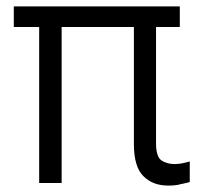

<svg xmlns="http://www.w3.org/2000/svg" viewBox="-20 -568 632 598"><path d="M466 -484V-122Q466 -81 482 -69Q499 -57 524 -57Q532 -57 546 -59L571 -65V-1Q561 2 541 6Q528 10 504 10Q455 10 426 -20Q397 -49 397 -120V-484H172V2H102V-484H23V-548H540V-484Z"/></svg>

Font: Sinter Normal
Style: Regular
Weight: 350
Foundry: Adobe & rsms
Version: Version 1.000